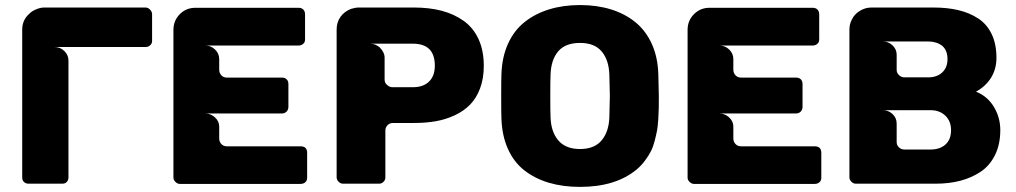

<svg xmlns="http://www.w3.org/2000/svg" viewBox="-20 -730 4021 760"><path d="M582 -673.8V-567.9Q582 -557.1 574.2 -550.8Q567.4 -543.9 556.2 -543.9H195.8Q218.3 -543.9 234.6 -528.1Q251 -512.2 251 -490.2V-27.8Q251 -16.6 244.1 -9.8Q238.8 -2.9 226.1 -2.9H92.8Q81.5 -2.9 74.7 -9.8Q67.9 -16.6 67.9 -27.8V-612.8Q67.9 -650.4 95.2 -674.8Q107.9 -687.5 123 -692.9Q139.6 -700.2 154.8 -700.2H556.2Q565.9 -700.2 574 -691.9Q582 -683.6 582 -673.8Z M666.5 -26.9V-611.8Q666.5 -648.4 691.7 -673.8Q716.8 -699.2 753.4 -699.2H1161.6Q1173.8 -699.2 1180.7 -692.1Q1187.5 -685.1 1187.5 -672.9V-574.2Q1187.5 -562.5 1180.7 -557.1Q1173.3 -549.8 1161.6 -549.8H792.5Q814.9 -549.8 831.3 -533.9Q847.7 -518.1 847.7 -496.1V-454.1Q847.7 -440.9 856.2 -431.9Q864.7 -422.9 877.4 -422.9H1095.7Q1107.9 -422.9 1114.7 -416Q1121.6 -409.2 1121.6 -397V-307.1Q1121.6 -295.9 1114.3 -288.3Q1106.9 -280.8 1095.7 -280.8H792.5Q814 -280.8 830.8 -265.4Q847.7 -250 847.7 -229V-182.1Q847.7 -168.9 856.2 -159.9Q864.7 -150.9 877.4 -150.9H1169.4Q1195.8 -150.9 1195.8 -125V-26.9Q1195.8 -14.6 1188.5 -8.8Q1181.6 -2 1169.4 -2H691.9Q682.6 -2 674.6 -9.8Q666.5 -17.6 666.5 -26.9Z M1895 -469.2Q1895 -419.4 1880.4 -380.4Q1865.7 -341.3 1840.6 -315.7Q1815.4 -290 1779.5 -273.4Q1743.7 -256.8 1704.3 -250Q1665 -243.2 1619.1 -243.2H1535.2Q1522.5 -243.2 1513.9 -234.4Q1505.4 -225.6 1505.4 -212.9V-27.8Q1505.4 -17.6 1498 -10.3Q1490.7 -2.9 1480.5 -2.9H1337.4Q1328.1 -2.9 1320.3 -10.7Q1312.5 -18.6 1312.5 -27.8V-612.8Q1312.5 -641.6 1327.4 -662.8Q1342.3 -684.1 1369.1 -694.8Q1387.2 -700.2 1399.4 -700.2H1619.1Q1679.7 -700.2 1728.8 -687.3Q1777.8 -674.3 1815.7 -647.2Q1853.5 -620.1 1874.3 -575Q1895 -529.8 1895 -469.2ZM1701.2 -470.2Q1701.2 -557.1 1614.3 -557.1H1445.3Q1453.1 -557.1 1463.4 -554.2Q1474.6 -549.3 1482.4 -543Q1502.4 -522.9 1502.4 -502V-416Q1502.4 -400.9 1512.2 -394Q1521.5 -384.8 1533.2 -384.8H1614.3Q1655.3 -384.8 1678.2 -407Q1701.2 -429.2 1701.2 -470.2Z M2275.9 9.8Q2208 9.8 2152.8 -6.6Q2097.7 -22.9 2055.9 -55.4Q2014.2 -87.9 1990.5 -140.6Q1966.8 -193.4 1964.8 -262.2Q1963.9 -281.2 1963.9 -348.1Q1963.9 -416 1964.8 -435.1Q1966.8 -503.4 1990.7 -556.4Q2014.6 -609.4 2056.4 -642.6Q2098.1 -675.8 2153.6 -692.9Q2209 -710 2275.9 -710Q2342.8 -710 2398.2 -692.9Q2453.6 -675.8 2494.9 -642.3Q2536.1 -608.9 2560.1 -556.2Q2584 -503.4 2585.9 -435.1Q2587.9 -356.9 2587.9 -348.1Q2587.9 -317.9 2587.6 -302.2Q2587.4 -286.6 2585.7 -258.5Q2584 -230.5 2580.8 -213.4Q2577.6 -196.3 2571.3 -171.9Q2564.9 -147.5 2555.9 -130.1Q2546.9 -112.8 2532.7 -93.8Q2518.6 -74.7 2500 -59.1Q2417 9.8 2275.9 9.8ZM2392.1 -268.1Q2394 -346.2 2394 -351.1Q2394 -357.9 2392.1 -432.1Q2390.6 -491.7 2362.1 -525.9Q2333.5 -560.1 2275.9 -560.1Q2217.3 -560.1 2189 -526.1Q2160.6 -492.2 2159.2 -432.1Q2158.2 -413.1 2158.2 -351.1Q2158.2 -287.1 2159.2 -268.1Q2160.6 -209 2189.7 -174.6Q2218.8 -140.1 2275.9 -140.1Q2333 -140.1 2361.8 -174.8Q2390.6 -209.5 2392.1 -268.1Z M2701.7 -26.9V-611.8Q2701.7 -648.4 2726.8 -673.8Q2752 -699.2 2788.6 -699.2H3196.8Q3209 -699.2 3215.8 -692.1Q3222.7 -685.1 3222.7 -672.9V-574.2Q3222.7 -562.5 3215.8 -557.1Q3208.5 -549.8 3196.8 -549.8H2827.6Q2850.1 -549.8 2866.5 -533.9Q2882.8 -518.1 2882.8 -496.1V-454.1Q2882.8 -440.9 2891.4 -431.9Q2899.9 -422.9 2912.6 -422.9H3130.9Q3143.1 -422.9 3149.9 -416Q3156.7 -409.2 3156.7 -397V-307.1Q3156.7 -295.9 3149.4 -288.3Q3142.1 -280.8 3130.9 -280.8H2827.6Q2849.1 -280.8 2866 -265.4Q2882.8 -250 2882.8 -229V-182.1Q2882.8 -168.9 2891.4 -159.9Q2899.9 -150.9 2912.6 -150.9H3204.6Q3231 -150.9 3231 -125V-26.9Q3231 -14.6 3223.6 -8.8Q3216.8 -2 3204.6 -2H2727.1Q2717.8 -2 2709.7 -9.8Q2701.7 -17.6 2701.7 -26.9Z M3342.3 -27.8V-612.8Q3342.3 -634.3 3351.6 -651.9Q3361.3 -673.3 3383.1 -686.8Q3404.8 -700.2 3429.2 -700.2H3675.3Q3730 -700.2 3773.4 -689.9Q3816.9 -679.7 3851.6 -657.2Q3886.2 -634.8 3905.3 -595.2Q3924.3 -555.7 3924.3 -501Q3924.3 -457 3903.1 -422.6Q3881.8 -388.2 3843.3 -367.2Q3888.7 -349.1 3914.1 -307.1Q3939.5 -265.1 3939.5 -214.8Q3939.5 -158.7 3918.7 -116.5Q3897.9 -74.2 3861.6 -50Q3825.2 -25.9 3780.8 -14.4Q3736.3 -2.9 3683.6 -2.9H3367.2Q3357.9 -2.9 3350.1 -10.7Q3342.3 -18.6 3342.3 -27.8ZM3559.6 -138.2H3663.6Q3700.7 -138.2 3722.7 -158.2Q3744.6 -178.2 3744.6 -214.8Q3744.6 -250.5 3721.9 -272.2Q3699.2 -293.9 3663.6 -293.9H3474.6Q3496.6 -293.9 3512.9 -278.6Q3529.3 -263.2 3529.3 -241.2V-168Q3529.3 -155.3 3538.3 -146.7Q3547.4 -138.2 3559.6 -138.2ZM3559.6 -423.8H3654.3Q3688.5 -423.8 3709.5 -443.1Q3730.5 -462.4 3730.5 -496.1Q3730.5 -530.8 3709.5 -548.8Q3686.5 -565.9 3654.3 -565.9H3474.6Q3496.6 -565.9 3512.9 -550.5Q3529.3 -535.2 3529.3 -513.2V-453.1Q3529.3 -441.4 3538.6 -432.6Q3547.9 -423.8 3559.6 -423.8Z"/></svg>

Font: Cunia
Style: Bold
Weight: 700
Designer: Alejo Bergmann, Denis Ignatov
Foundry: Hubert & Fischer
Version: Version 1.00 February 21, 2019, initial release